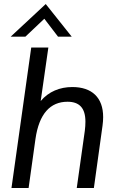

<svg xmlns="http://www.w3.org/2000/svg" viewBox="-20 -933 587 953"><path d="M37 0H122L156 -243C174 -369 230 -428 315 -428C374 -428 404 -397 404 -329C404 -315 403 -300 401 -284L361 0H446L489 -310C491 -325 492 -339 492 -352C492 -449 436 -501 339 -501C277 -501 221.5 -478.5 182 -431.5L220 -697H135ZM33 -751H106L200 -840L268 -751H336L207 -913Z"/></svg>

Font: HK Grotesk
Style: Italic
Weight: 400
Italic angle: -16°
Designer: Alfredo Marco Pradil
Foundry: Hanken Design Co.
Version: Version 3.001;FEAKit 1.0